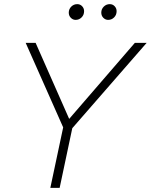

<svg xmlns="http://www.w3.org/2000/svg" viewBox="-20 -907 728 927"><path d="M223 0 285 -292 104 -700H152L314 -333L631 -700H688L329 -288L268 0ZM345 -811Q332 -811 322 -821Q312 -831 312 -846Q312 -863 324 -875Q336 -887 353 -887Q367 -887 376.5 -877Q386 -867 386 -853Q386 -835 374 -823Q362 -811 345 -811ZM502 -811Q489 -811 479 -821Q469 -831 469 -846Q469 -863 481 -875Q493 -887 510 -887Q524 -887 533.5 -877Q543 -867 543 -853Q543 -835 531 -823Q519 -811 502 -811Z"/></svg>

Font: Red Hat Display
Style: Italic
Weight: 300
Italic angle: -12°
Designer: Pentagram, MCKL
Foundry: Pentagram, MCKL
Version: Version 1.023